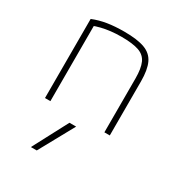

<svg xmlns="http://www.w3.org/2000/svg" viewBox="-187 -654 974 1047"><g transform="rotate(30 300.0 -130.0)"><path d="M200 270H163L279 50H321ZM96 -498Q138 -515 184.5 -522.5Q231 -530 290 -530Q372 -530 418.5 -513Q465 -496 484.5 -454.5Q504 -413 504 -340V0H470V-339Q470 -402 454.5 -436.5Q439 -471 400.5 -484.5Q362 -498 291 -498Q256 -498 225.5 -494.5Q195 -491 168 -484.5Q141 -478 113 -467L130 -490V0H96Z"/></g></svg>

Font: M PLUS Code Latin Expanded ExtraLight
Style: Regular
Weight: 250
Width: 7
Designer: Coji Morishita
Foundry: UNDERFOREST DESIGN
Version: Version 1.002; ttfautohint (v1.8.3)